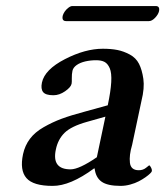

<svg xmlns="http://www.w3.org/2000/svg" viewBox="-20 -605 547 635"><path d="M472.7 -535.2H198.7Q183.6 -535.2 187.5 -553.2Q189 -559.1 193.8 -566.4Q198.7 -573.7 206.1 -579.3Q213.4 -585 219.2 -585H495.1Q509.3 -585 505.9 -567.9Q503.4 -557.1 492.9 -546.1Q482.4 -535.2 472.7 -535.2ZM291 -47.9Q211.9 10.3 153.8 9.8Q89.8 9.8 67.4 -16.1Q44.9 -42 56.2 -95.2Q62.5 -124 79.1 -146Q95.7 -168 124.3 -184.3Q152.8 -200.7 183.6 -212.2Q214.4 -223.6 260.3 -235.8L336.4 -256.8Q346.2 -303.2 347.9 -333.5Q349.6 -363.8 343 -379.2Q336.4 -394.5 325.9 -400.1Q315.4 -405.8 298.3 -405.8Q279.3 -405.8 262.2 -401.9Q245.1 -397.9 233.6 -389.9Q222.2 -381.8 219.7 -371.1Q217.3 -359.9 217.5 -346.4Q217.8 -333 216.8 -328.1Q214.4 -316.4 195.3 -303.2Q176.3 -290 156.7 -290Q130.9 -290 122.6 -300.5Q114.3 -311 118.7 -332Q127.9 -375 194.8 -409.4Q261.7 -443.8 320.3 -443.8Q347.2 -443.8 368.2 -439.7Q389.2 -435.5 409.4 -424.6Q429.7 -413.6 439.7 -394Q449.7 -374.5 454.1 -344.2Q458.5 -314 447.8 -271L417 -126Q406.7 -91.3 409.7 -66.7Q412.6 -42 439 -42Q453.1 -42 462.9 -50Q472.7 -58.1 473.1 -58.1Q476.1 -58.1 479.7 -50.5Q483.4 -43 481.9 -38.1Q481.4 -36.1 476.3 -31Q471.2 -25.9 461.2 -18.8Q451.2 -11.7 439 -5.4Q426.8 1 410.6 5.4Q394.5 9.8 378.9 9.8Q335.4 9.8 315.9 -4.2Q296.4 -18.1 293 -47.9ZM300.3 -85 328.6 -219.2 268.1 -202.1Q215.8 -187.5 193.6 -165.8Q171.4 -144 164.6 -109.9Q150.9 -44.9 213.4 -44.9Q241.7 -44.9 300.3 -85Z"/></svg>

Font: Linux Libertine Slanted
Style: Semibold Slanted
Weight: 600
Designer: Philipp H. Poll
Foundry: Philipp H. Poll
Version: Version 5.1.1